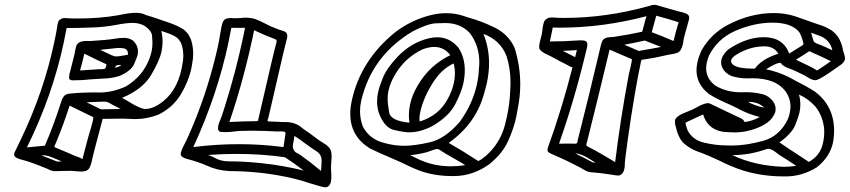

<svg xmlns="http://www.w3.org/2000/svg" viewBox="-20 -759 3576 808"><path d="M464.8 -474.1Q477.1 -476.1 487.8 -483.4H488.3L491.2 -485.8L481.4 -485.4Q466.8 -485.4 465.3 -477.5ZM316.9 -462.4 397.5 -467.8H407.7Q422.9 -467.8 424.6 -473.6Q426.3 -479.5 427.7 -485.4Q428.2 -487.3 428.2 -488.3Q380.9 -509.8 335 -533.2Q326.7 -497.6 316.9 -462.4ZM469.2 -521.5Q479.5 -521.5 502.9 -525.9Q512.2 -527.8 518.6 -528.8V-531.7Q518.6 -552.7 499.5 -555.7Q490.2 -557.1 481 -557.1Q469.7 -557.1 457 -555.2Q428.2 -551.8 401.4 -549.3L447.3 -527.8Q460 -521.5 469.2 -521.5ZM286.6 -420.9Q270.5 -420.9 270.5 -433.1V-433.6Q271 -440.9 272.5 -448.7Q273.9 -454.1 275.6 -459.5Q277.3 -464.8 292.5 -526.4L296.9 -549.3L300.3 -563.5Q306.6 -586.4 342.3 -586.4H360.4Q427.7 -590.3 460.4 -595.7Q481.4 -599.6 502 -599.6Q522 -599.6 538.1 -589.4Q560.5 -569.8 560.5 -543Q560.5 -535.6 559.1 -527.8Q557.1 -518.6 544.4 -489.3Q531.7 -460 481.9 -439Q447.8 -428.7 411.6 -428.2Q406.7 -428.2 365.2 -425.3Q325.2 -420.9 286.6 -420.9ZM326.7 -88.9Q339.4 -135.7 351.6 -183.1Q367.7 -236.3 369.6 -246.1Q370.6 -249.5 372.1 -257.3Q372.6 -260.3 372.6 -262.2Q372.6 -265.6 371.1 -266.6Q322.3 -291 272.9 -314.5Q247.1 -233.9 213.9 -154.3Q210 -147 209 -143.1V-142.6Q209 -139.6 215.3 -137.2Q267.6 -115.7 292 -104.5Q321.3 -94.7 326.7 -88.9ZM591.8 -300.3Q618.2 -300.3 648.9 -319.8Q722.7 -367.2 744.1 -469.2L747.1 -485.4Q751.5 -505.4 751.5 -524.4Q751.5 -550.8 743.2 -574.7Q733.4 -597.2 714.1 -607.4Q694.8 -617.7 658.7 -628.9Q664.1 -606.4 664.1 -583.5Q664.1 -563 659.7 -542Q651.9 -504.4 616.2 -443.8Q580.6 -383.3 493.7 -347.2Q510.3 -338.4 525.9 -328.6Q572.3 -300.3 591.8 -300.3ZM404.8 -298.8 487.8 -300.3 451.2 -319.3 444.8 -323.2Q433.1 -331.1 418.5 -331.5L344.2 -328.6Q371.6 -315.4 404.8 -298.8ZM220.7 -79.1 240.2 -79.6Q220.2 -88.4 200.7 -96.2Q178.2 -105.5 162.1 -105.5L154.3 -105Q188 -92.3 220.7 -79.1ZM93.3 -138.7 168.9 -146Q203.1 -224.1 236.8 -328.1Q240.2 -341.8 247.1 -351.8Q253.9 -361.8 269.5 -364.7Q321.8 -370.1 382.3 -370.1L397.5 -369.6Q453.6 -369.6 509.3 -395Q583 -439 610.4 -516.6Q614.7 -528.8 617.7 -541.5Q621.6 -558.6 621.6 -579.1Q621.6 -588.4 619.9 -608.9Q618.2 -629.4 588.9 -649.9Q566.9 -662.6 539.1 -662.6Q509.8 -662.6 466.3 -653.8Q418 -644.5 362.3 -643.1Q312.5 -641.1 260.3 -641.1Q254.9 -610.8 248.5 -581.1Q200.7 -356 93.3 -138.7ZM319.3 -37.1Q310.1 -37.1 300.3 -38.3Q290.5 -39.6 281.7 -40Q246.1 -40 210 -38.6Q195.3 -39.6 182.1 -47.4Q109.4 -77.6 71.8 -86.9Q61 -89.4 51.3 -93.8Q39.6 -99.1 39.6 -109.9Q39.6 -112.3 40 -114.7Q41.5 -118.7 67.4 -171.4Q164.1 -373 208 -579.6Q215.3 -612.8 220.7 -646Q220.7 -649.4 222.2 -657.2Q223.1 -662.1 225.8 -668.5Q228.5 -674.8 237.3 -679.7Q244.1 -683.1 252 -683.1Q259.8 -683.1 268.6 -682.1Q277.3 -681.2 309.1 -681.2Q400.4 -681.2 480 -695.3Q523.4 -705.1 552.2 -705.1Q576.2 -705.1 594.2 -695.8Q625 -687 669.9 -670.9Q718.8 -655.3 745.4 -639.6Q772 -624 784.2 -590.8Q793 -563 793 -533.2Q793 -512.2 788.6 -490.2L785.6 -472.2Q773.9 -417 741.2 -362.3Q708.5 -307.6 647.5 -276.9Q598.1 -257.8 549.3 -257.8Q536.6 -257.8 523.7 -258.8Q510.7 -259.8 498 -259.8Q455.1 -259.8 412.1 -258.8Q369.1 -97.2 368.2 -90.8L366.7 -82Q364.3 -70.8 358.9 -57.4Q353.5 -43.9 339.8 -39.1Q329.6 -37.1 319.3 -37.1Z M1331.1 -39.6Q1331.1 -48.3 1332.3 -59.6Q1333.5 -70.8 1333.5 -82.5V-83.5Q1333.5 -111.3 1306.2 -126Q1289.1 -137.2 1263.7 -155.8Q1242.2 -172.4 1219.2 -187Q1218.8 -180.7 1216.8 -172.4Q1214.4 -161.1 1212.9 -149.9Q1212.4 -146.5 1212.4 -143.6Q1212.4 -121.6 1234.9 -112.3Q1240.2 -109.9 1244.6 -106.4Q1288.1 -75.7 1328.6 -41.5ZM1258.3 -41Q1219.7 -70.8 1179.2 -97.2Q1083 -111.3 974.6 -111.3Q918.9 -111.3 864.3 -107.4L858.4 -106.9L856.4 -106.4Q868.7 -102.5 879.4 -97.2Q906.7 -80.1 940.9 -80.1Q986.8 -80.1 1031.7 -76.7Q1127.4 -69.8 1213.9 -51.3Q1236.3 -46.9 1258.3 -41ZM1172.9 -140.1 1176.8 -164.6Q1179.7 -182.1 1181.6 -199.2Q1181.2 -203.1 1177 -204.6Q1172.9 -206.1 1155.8 -206.1L1148.9 -205.6Q1095.7 -208.5 1041 -209Q984.4 -209 961.4 -205.1Q945.8 -203.1 930.2 -203.1L911.6 -203.6Q897.5 -204.1 897.5 -219.2Q897.5 -223.6 898.4 -229.5Q900.9 -241.2 906.7 -253.7Q912.6 -266.1 925.8 -309.6L928.2 -317.4Q971.2 -453.1 1003.4 -603.5L1011.2 -642.1L981.9 -641.6L953.6 -642.1Q947.8 -610.8 941.4 -580.1Q894 -357.4 793.5 -140.1Q890.6 -152.3 985.4 -152.3Q1080.6 -152.3 1172.9 -140.1ZM971.7 -327.1Q959 -285.6 945.3 -245.6Q1009.3 -249 1056.6 -249H1059.6Q1065.9 -249 1066.9 -252.4V-256.3Q1137.7 -563.5 1141.6 -573.7L1143.6 -580.1Q1144 -583.5 1144 -587.4Q1144 -591.3 1138.7 -593.8Q1095.2 -609.9 1049.3 -631.8L1043.5 -603Q1013.2 -461.9 974.1 -334.5L972.7 -329.6ZM1348.1 29.3Q1339.8 29.3 1285.6 12.7Q1252 1 1215.3 -7.8Q1085 -38.6 944.3 -39.1Q892.1 -42 848.1 -63Q813.5 -78.1 766.6 -90.3Q755.9 -92.8 747.6 -98.6Q740.7 -103 740.7 -111.8Q740.7 -114.3 741.2 -117.2Q746.6 -135.3 757.3 -154.3Q770.5 -178.7 795.4 -239.3Q860.8 -398.4 898.4 -570.3Q902.8 -590.8 905.8 -611.8Q908.7 -628.9 912.1 -646.5L915 -658.2Q919.9 -676.8 932.1 -680.2Q940.9 -683.1 951.7 -683.1Q960.9 -683.1 963.4 -682.1Q977.5 -682.1 992.7 -683.1Q1003.9 -684.6 1014.2 -684.6Q1036.1 -684.6 1054.7 -678.7Q1074.2 -670.9 1092.3 -661.6Q1107.9 -653.3 1124.5 -646Q1162.6 -630.4 1166.5 -630.4Q1173.8 -628.4 1180.2 -625Q1189 -619.6 1189 -607.4Q1189 -603 1188 -597.7Q1187 -593.3 1185.5 -588.9Q1184.1 -584.5 1183.6 -581.1Q1178.2 -557.1 1171.9 -533.7L1109.4 -263.2L1106.4 -254.9Q1106 -252.4 1106 -250.5Q1106 -248.5 1111.8 -248L1144.5 -246.6Q1168.9 -245.1 1192.9 -245.1Q1228 -241.7 1252.4 -219.7L1264.6 -210.9Q1282.2 -199.2 1298.8 -186.5Q1320.3 -169.4 1335.9 -160.2Q1370.1 -141.1 1374 -119.6Q1375.5 -109.9 1375.5 -99.1Q1375.5 -88.4 1374 -77.1Q1373 -65.9 1373 -54.7Q1373 -46.4 1373.5 -38.1Q1374.5 -26.4 1374.5 -17.1Q1374.5 -2.9 1372.6 5.4Q1367.2 29.3 1348.1 29.3Z M1703.1 -242.7Q1700.7 -258.3 1700.7 -274.4Q1700.7 -296.4 1705.6 -318.8Q1713.9 -359.4 1738.3 -399.9Q1787.6 -484.4 1875 -526.9Q1848.6 -561.5 1807.1 -561.5Q1784.2 -561.5 1757.3 -550.8Q1686.5 -517.1 1645 -449.2Q1622.1 -412.1 1614.7 -376.5Q1611.3 -361.8 1611.3 -343.8Q1611.3 -323.2 1617.4 -286.6Q1623.5 -250 1703.1 -242.7ZM1746.1 -247.6Q1828.6 -272.5 1866.7 -347.2Q1883.3 -378.9 1890.1 -410.2Q1894.5 -430.2 1894.5 -450.2Q1894.5 -471.2 1889.6 -492.2Q1842.3 -470.7 1808.1 -420.4Q1762.7 -353 1748 -285.6Q1745.1 -270.5 1745.1 -259.3Q1745.1 -252.9 1746.1 -247.6ZM1701.2 -202.1Q1681.2 -202.1 1638.7 -211.9Q1596.2 -221.7 1573.2 -287.1Q1566.9 -309.1 1566.9 -332.5Q1566.9 -351.6 1571.3 -371.6Q1574.7 -389.2 1590.6 -429.9Q1606.4 -470.7 1653.8 -521Q1711.9 -581.1 1786.1 -598.1Q1803.7 -602.1 1819.3 -602.1Q1872.1 -602.1 1908.2 -559.6Q1936 -518.6 1936 -463.4Q1936 -438 1930.2 -409.2Q1922.9 -373.5 1896.2 -321.3Q1869.6 -269 1799.3 -228.5Q1749 -202.1 1701.2 -202.1ZM1682.6 -145.5Q1722.2 -145.5 1787.1 -159.7Q1852.1 -173.8 1915.5 -247.1Q1969.7 -322.8 1987.3 -405.3Q1994.1 -437.5 1995.6 -470.7Q1997.1 -484.4 1997.1 -497.1Q1997.1 -567.9 1956.5 -620.6Q1917 -662.1 1854 -662.1Q1850.6 -662.1 1815.2 -660.9Q1779.8 -659.7 1716.8 -627Q1557.1 -532.2 1507.3 -362.3Q1502.9 -348.6 1500 -335Q1495.1 -312.5 1495.1 -291.5Q1495.1 -257.3 1507.3 -225.6Q1536.6 -171.4 1599.6 -156.7Q1639.6 -145.5 1682.6 -145.5ZM1877.9 -59.1Q1907.2 -59.1 1938 -64Q1913.1 -79.6 1887.7 -93.8Q1856.4 -110.8 1827.6 -129.9Q1824.2 -131.8 1819.8 -131.8Q1812.5 -131.8 1790.5 -123.5Q1782.2 -120.1 1776.9 -118.7Q1740.7 -108.9 1705.6 -106Q1721.7 -99.1 1737.3 -90.8Q1802.2 -59.1 1877.9 -59.1ZM1992.2 -81.5Q2002.4 -84.5 2020 -99.6L2022.5 -101.1Q2084 -154.3 2104.5 -231.4Q2109.4 -250 2113.3 -268.1Q2125.5 -325.2 2127 -376.5Q2128.4 -395 2128.4 -412.6Q2128.4 -470.2 2111.8 -522.9Q2085 -590.8 2014.6 -616.2Q2038.1 -557.6 2038.1 -493.2Q2038.1 -453.6 2029.3 -411.6Q2024.9 -391.6 2018.6 -370.6Q1984.9 -239.7 1868.2 -157.7Q1920.9 -127.9 1992.2 -81.5ZM1892.6 -18.1H1882.8Q1810.1 -18.1 1750.5 -39.1Q1716.8 -51.3 1668 -75.7Q1641.6 -87.9 1614.7 -99.1Q1575.7 -115.2 1538.1 -133.8Q1454.1 -184.1 1454.1 -280.3Q1454.1 -306.2 1460.4 -335.4Q1497.6 -506.3 1644.5 -624.5Q1710.9 -674.3 1788.6 -694.3Q1824.7 -703.6 1857.9 -703.6Q1897.5 -703.6 1934.1 -690.9L1946.8 -686.5Q2007.8 -669.9 2063.2 -642.3Q2118.7 -614.7 2145 -559.1Q2169.4 -482.4 2169.4 -404.3Q2169.4 -350.6 2157.7 -295.9Q2155.8 -282.2 2152.8 -268.1Q2142.6 -219.7 2118.7 -166.3Q2094.7 -112.8 2039.1 -67.9Q1970.7 -19 1892.6 -18.1Z M2400.4 -518.6 2407.7 -548.3Q2377.9 -545.9 2348.1 -544.9Q2374 -531.2 2400.4 -518.6ZM2814.5 -586.4Q2823.7 -626 2835.9 -665.5Q2789.1 -680.2 2741.7 -692.9L2736.3 -672.9Q2729 -647.9 2722.7 -623.5Q2769.5 -606 2814.5 -586.4ZM2668.5 -544.4 2683.6 -547.4Q2722.7 -553.7 2761.7 -561.5L2693.4 -588.4Q2650.4 -578.6 2607.4 -570.8Q2638.2 -558.1 2668.5 -544.4ZM2568.8 -76.7Q2590.3 -254.4 2626.5 -447.3L2634.3 -479.5Q2636.7 -491.2 2638.2 -500.5Q2639.2 -504.9 2639.2 -507.3Q2639.2 -509.8 2638.2 -510.3Q2605 -524.9 2571.8 -538.6L2545.4 -550.3Q2496.1 -343.8 2451.7 -167Q2448.7 -159.2 2447.8 -154.3V-150.9Q2447.8 -149.4 2448 -147Q2448.2 -144.5 2455.6 -141.1Q2506.3 -115.2 2566.4 -78.1ZM2486.3 -74.2 2469.2 -85Q2428.2 -112.3 2400.9 -113.3Q2438 -95.2 2474.1 -75.7ZM2400.4 -154.3Q2408.2 -154.3 2409.7 -160.2L2411.1 -168.5Q2461.4 -366.7 2507.8 -564.9Q2510.3 -577.6 2514.2 -585.4Q2521 -602.1 2552.2 -603Q2557.6 -603 2562 -603.5Q2627.4 -613.3 2682.6 -625.5Q2687.5 -641.1 2691.4 -657.7Q2695.3 -674.3 2700.7 -690.9Q2516.6 -642.6 2336.4 -642.6L2306.2 -643.1L2298.3 -604L2293.9 -584.5Q2354 -584.5 2414.1 -588.9L2425.3 -589.4Q2439.9 -589.4 2446.3 -585Q2451.7 -581.1 2451.7 -570.8Q2451.7 -564.9 2449.7 -556.6L2449.2 -554.7Q2399.4 -343.8 2332.5 -154.3Q2353.5 -154.8 2375 -154.8ZM2583 -20.5H2579.1Q2573.2 -20.5 2566.9 -21.5L2563 -22.5Q2514.2 -30.3 2479.5 -33.2Q2466.3 -33.2 2455.1 -36.1Q2445.8 -39.1 2422.9 -53.2Q2366.7 -83 2309.6 -107.4Q2292 -115.2 2288.1 -118.2Q2284.2 -121.6 2284.2 -128.9Q2284.2 -132.3 2285.2 -136.2Q2345.2 -302.2 2389.2 -475.6Q2377.9 -478.5 2367.7 -485.4Q2336.4 -501 2298.8 -521.5Q2292.5 -524.9 2285.2 -528.3Q2264.2 -536.6 2251.5 -550.8Q2249 -555.2 2249 -562.5Q2249 -569.8 2251.5 -580.6Q2253.4 -589.4 2255.9 -598.1Q2258.3 -606.9 2259.8 -613.8Q2261.2 -619.6 2262.2 -628.4Q2263.2 -640.6 2265.6 -652.8Q2266.6 -656.2 2269 -665.5Q2271.5 -674.8 2283.2 -681.6Q2291 -685.5 2300.3 -685.5Q2310.1 -685.5 2319.3 -684.6Q2326.7 -683.6 2355 -683.6Q2530.8 -683.6 2711.9 -733.9Q2725.6 -738.8 2733.9 -738.8Q2741.7 -738.8 2755.4 -733.9L2770.5 -729.5Q2798.8 -721.7 2827.1 -713.4Q2831.5 -711.9 2838.4 -710.4Q2854.5 -707.5 2869.1 -701.2Q2880.4 -695.8 2880.4 -684.6Q2880.4 -681.6 2879.9 -678.7Q2869.1 -640.6 2858.9 -602.5L2856 -586.4L2854 -574.2Q2851.1 -560.1 2844.2 -547.9Q2837.4 -538.6 2825.7 -535.2Q2814 -531.7 2802.7 -530.3L2791.5 -528.3Q2730.5 -514.2 2693.8 -509.3Q2682.1 -507.8 2680.4 -506.8Q2678.7 -505.9 2677.7 -501.5Q2648.9 -364.7 2622.1 -173.3Q2609.4 -82.5 2609.4 -69.3Q2609.4 -68.8 2609.4 -63.2Q2609.4 -57.6 2606.9 -46.4Q2604.5 -34.7 2597.4 -27.6Q2590.3 -20.5 2583 -20.5Z M3156.2 -470.2Q3188 -512.2 3255.4 -532.7Q3237.8 -564 3196.8 -564Q3137.2 -564 3082 -530.8Q3059.6 -518.1 3056.6 -504.4Q3056.2 -502.9 3056.2 -501.5Q3056.2 -493.2 3067.9 -484.4Q3090.8 -470.2 3147.5 -470.2ZM3383.8 -77.6Q3424.8 -100.6 3438.5 -140.1Q3442.4 -151.9 3444.8 -163.6Q3448.7 -183.1 3448.7 -202.1Q3448.7 -210 3448.2 -217.8Q3442.9 -269.5 3413.1 -308.6Q3383.8 -342.3 3342.3 -361.3Q3348.1 -340.3 3348.1 -318.8Q3348.1 -301.8 3344.2 -284.2Q3340.8 -269 3326.9 -233.4Q3313 -197.8 3260.3 -159.7Q3293.5 -136.2 3353 -98.1Q3377 -82.5 3383.8 -77.6ZM3279.3 -57.1Q3304.7 -57.1 3330.6 -61Q3296.4 -84.5 3260.7 -106.4L3249.5 -114.7Q3227.1 -132.8 3213.9 -132.8Q3209.5 -132.8 3205.1 -131.3Q3134.8 -106.4 3064.5 -106.4H3061.5Q3157.7 -60.5 3279.3 -57.1ZM3060.5 -146.5Q3118.2 -146.5 3189.9 -165.8Q3261.7 -185.1 3296.4 -259.3Q3301.3 -272.5 3303.7 -284.7Q3306.6 -298.3 3306.6 -310.5Q3306.6 -346.7 3284.2 -376.5Q3243.7 -429.7 3145 -429.7L3123.5 -429.2Q3090.8 -429.2 3060.1 -438.5Q3025.4 -452.6 3016.1 -484.4Q3014.6 -490.7 3014.6 -496.6Q3014.6 -502 3015.6 -506.8Q3020 -527.8 3043.9 -550.3Q3120.6 -602.5 3194.8 -602.5Q3275.4 -602.5 3301.3 -533.7L3346.2 -561.5Q3360.4 -569.3 3361.3 -573.2Q3361.3 -575.2 3360.4 -578.6Q3354 -606.9 3343.3 -624Q3311 -663.6 3231.4 -663.6Q3151.9 -663.6 3071.8 -627.9Q2998.5 -594.7 2963.4 -524.4Q2957.5 -509.8 2954.6 -496.1Q2951.7 -483.4 2951.7 -471.7Q2951.7 -428.7 2988.8 -399.9Q3036.1 -370.6 3097.7 -370.6L3119.1 -371.1Q3153.3 -371.1 3187 -363Q3220.7 -355 3238.8 -323.2Q3244.1 -311.5 3244.1 -299.8Q3244.1 -294.9 3243.2 -290Q3240.7 -278.8 3227.8 -261Q3214.8 -243.2 3184.1 -228Q3127.9 -201.7 3070.8 -201.7Q3060.1 -201.7 3049.3 -202.6Q2961.9 -202.6 2939 -277.3L2909.2 -263.7Q2865.2 -243.7 2864.7 -242.2V-241.7Q2864.7 -236.8 2873.5 -210.9Q2894 -170.4 2942.9 -158.7Q2991.7 -147 3038.6 -147ZM3196.3 -305.7Q3171.4 -330.1 3132.3 -330.1H3127.9Q3155.8 -314.5 3196.3 -305.7ZM3418.5 -462.4 3437.5 -474.6Q3457 -487.8 3476.6 -501.5Q3438.5 -520.5 3396.5 -538.6Q3389.6 -543 3386.7 -543Q3384.3 -543 3381.8 -541Q3370.1 -533.2 3358.4 -525.9Q3358.4 -525.4 3357.9 -525.4L3329.6 -507.8Q3397.5 -476.1 3418.5 -462.4ZM3482.9 -547.4Q3472.2 -593.8 3426.3 -609.4L3393.6 -621.1Q3398.9 -604.5 3403.3 -587.4Q3406.2 -578.6 3428.2 -571.8Q3442.9 -566.4 3482.9 -547.4ZM3287.6 -16.6H3277.8Q3189 -16.6 3108.4 -41Q3055.7 -58.1 3007.3 -83Q2960.4 -105 2930.7 -116.2Q2885.3 -129.9 2853 -160.2Q2833 -184.1 2824.7 -222.7Q2820.3 -235.8 2820.3 -246.1Q2820.3 -250 2820.8 -253.4Q2824.7 -271.5 2875 -290Q2890.6 -295.4 2908.2 -305.2Q2939.9 -323.7 2959.5 -325.2Q2965.8 -325.2 2997.1 -309.1Q3051.3 -283.7 3085 -267.1Q3107.9 -258.3 3111.3 -249.5Q3112.3 -248 3112.3 -246.6V-245.6Q3143.6 -248 3177.7 -266.6Q3125.5 -279.3 3080.6 -304.7Q3052.2 -318.8 3032.7 -327.1Q2996.1 -342.8 2963.4 -363.3Q2911.1 -404.3 2911.1 -463.4Q2911.1 -478.5 2914.6 -495.1Q2919.9 -521 2933.6 -549.3Q2972.7 -616.7 3041 -653.3Q3136.7 -704.1 3237.3 -704.1Q3282.2 -704.1 3323.2 -691.4L3423.8 -656.2Q3455.6 -647 3481.4 -629.9Q3519 -602.1 3528.3 -544.4L3531.7 -534.2Q3536.1 -522 3536.1 -513.2Q3536.1 -510.7 3535.6 -508.3Q3532.7 -494.6 3507.8 -479Q3427.7 -421.4 3411.6 -421.4Q3397.9 -421.4 3378.4 -434.1L3368.2 -440.4Q3320.8 -464.4 3304.2 -469.7Q3273.4 -480.5 3267.6 -492.2Q3266.1 -494.6 3261.7 -494.6Q3257.8 -494.6 3247.8 -491Q3237.8 -487.3 3223.9 -479.5Q3210 -471.7 3204.1 -467.3Q3267.1 -454.6 3325.7 -420.4Q3371.6 -397.5 3408.7 -374Q3490.2 -313.5 3490.2 -208.5Q3490.2 -192.9 3488.3 -176.8Q3487.3 -168.5 3485.8 -160.2Q3472.7 -98.1 3416.5 -54.2Q3354 -16.6 3287.6 -16.6Z"/></svg>

Font: Third Street
Style: Regular
Weight: 400
Designer: GGBotNet
Foundry: GGBotNet
Version: 0.90